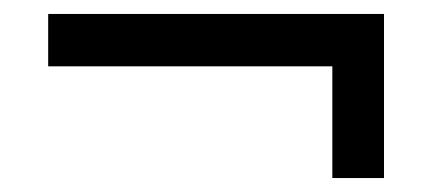

<svg xmlns="http://www.w3.org/2000/svg" viewBox="-20 -339 623 275"><path d="M456 -244H49V-319H530V-84H456Z"/></svg>

Font: Zilla Slab SemiBold
Style: Regular
Weight: 600
Designer: Typotheque.com
Foundry: Typotheque type foundry
Version: Version 1.1; 2017